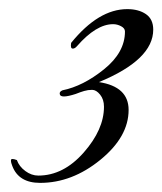

<svg xmlns="http://www.w3.org/2000/svg" viewBox="-20 -644 356 421"><path d="M316 -579Q316 -513 197 -464Q262 -454 262 -403Q262 -344 200 -293.5Q138 -243 68 -243Q21 -243 7 -280Q4 -287 4 -292.5Q4 -298 17 -293Q22 -279 35.5 -269Q49 -259 64 -259Q119 -259 163.5 -309.5Q208 -360 208 -410Q208 -426 199.5 -436.5Q191 -447 182 -447Q173 -447 164.5 -444.5Q156 -442 146 -438Q112 -427 111 -438Q110 -443 117 -446Q162 -455 208 -492Q254 -529 254 -575Q254 -582 245.5 -586.5Q237 -591 228 -591Q191 -591 149 -543Q144 -537 139 -537.5Q134 -538 136 -550Q196 -624 259 -624Q284 -624 300 -613Q316 -602 316 -579Z"/></svg>

Font: Great Vibes
Style: Regular
Weight: 400
Designer: Robert E. Leuschke
Foundry: Robert E. Leuschke
Version: Version 1.001